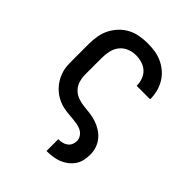

<svg xmlns="http://www.w3.org/2000/svg" viewBox="-214 -655 977 977"><g transform="rotate(45 275.0 -166.0)"><path d="M294 210V125H295Q309 125 322 122Q335 119 346 111Q357 103 362.5 90.5Q368 78 368 65Q368 48 358 34Q348 20 333 13Q318 6 301.5 3.5Q285 1 268.5 -0.5Q252 -2 235.5 -3.5Q219 -5 203 -8.5Q187 -12 171.5 -18.5Q156 -25 142.5 -34Q129 -43 117 -54.5Q105 -66 95.5 -79.5Q86 -93 79 -108Q72 -123 67.5 -139Q63 -155 62 -171.5Q61 -188 61 -205V-325Q61 -354 65.5 -382.5Q70 -411 82.5 -436.5Q95 -462 115 -483.5Q135 -505 160.5 -518.5Q186 -532 214.5 -537Q243 -542 271 -542Q298 -542 324.5 -538Q351 -534 375.5 -522.5Q400 -511 420.5 -493Q441 -475 454.5 -452Q468 -429 474.5 -403Q481 -377 481 -350V-349H384V-350Q384 -372 376.5 -393Q369 -414 353 -429Q337 -444 315 -450.5Q293 -457 271 -457Q247 -457 223.5 -447.5Q200 -438 184.5 -418.5Q169 -399 163.5 -374.5Q158 -350 158 -325V-205Q158 -182 164.5 -159.5Q171 -137 187 -120.5Q203 -104 225 -96Q247 -88 269.5 -86Q292 -84 315 -81Q338 -78 360 -70.5Q382 -63 401.5 -50.5Q421 -38 435.5 -20.5Q450 -3 457.5 19.5Q465 42 465 65Q465 86 460.5 107Q456 128 444 145.5Q432 163 415 176Q398 189 378.5 196.5Q359 204 337.5 207Q316 210 295 210Z"/></g></svg>

Font: Lode Dark Term
Style: Bold
Weight: 700
Monospace: yes
Designer: Belleve Invis
Foundry: Belleve Invis
Version: Version 29.2.0